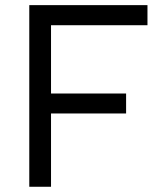

<svg xmlns="http://www.w3.org/2000/svg" viewBox="-20 -713 626 733"><path d="M91.8 0V-693.4H543V-616.7H174.8V-356H461.4V-279.8H174.8V0Z"/></svg>

Font: Cascadia Mono SemiLight
Style: Regular
Weight: 350
Monospace: yes
Designer: Aaron Bell
Foundry: Saja Typeworks
Version: Version 2404.023; ttfautohint (v1.8.4)